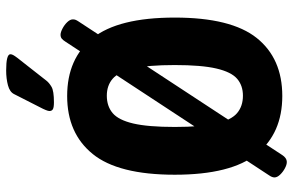

<svg xmlns="http://www.w3.org/2000/svg" viewBox="-188 -764 974 639"><g transform="rotate(-90 299.5 -444.0)"><path d="M104 7Q94 23 80 23Q71 23 59 16.5Q47 10 38 0.5Q29 -9 29 -18Q29 -26 36 -36L481 -714Q486 -722 491 -726Q496 -730 504 -730Q512 -730 524.5 -723.5Q537 -717 546 -707.5Q555 -698 555 -689Q555 -684 553.5 -680Q552 -676 548 -670ZM300 8Q176 8 107 -77Q38 -162 38 -350Q38 -538 107 -623Q176 -708 300 -708Q425 -708 493 -623Q561 -538 561 -350Q561 -162 493 -77Q425 8 300 8ZM301 -123Q335 -123 357.5 -142.5Q380 -162 391.5 -211.5Q403 -261 403 -350Q403 -439 391.5 -488Q380 -537 357.5 -556.5Q335 -576 301 -576Q266 -576 243 -556.5Q220 -537 208.5 -488Q197 -439 197 -350Q197 -261 208.5 -211.5Q220 -162 243 -142.5Q266 -123 301 -123ZM279 -752Q262 -752 256 -755.5Q250 -759 250 -767Q250 -775 263 -799.5Q276 -824 306 -884Q313 -899 335.5 -905Q358 -911 385 -911Q439 -911 439 -897Q439 -893 436.5 -888Q434 -883 426 -872.5Q418 -862 400 -839.5Q382 -817 351 -777Q344 -768 330.5 -760Q317 -752 279 -752Z"/></g></svg>

Font: Asap Condensed VF Beta
Style: Regular
Weight: 400
Designer: Pablo Cosgaya
Foundry: Omnibus-Type
Version: Version 1.008